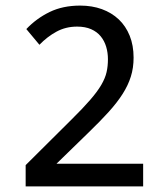

<svg xmlns="http://www.w3.org/2000/svg" viewBox="-20 -667 590 687"><path d="M492.2 0V-81.1H182.1L297.9 -193.8C325.2 -220.2 348.9 -244.5 368.9 -266.6C388.9 -288.7 405.5 -310.1 418.7 -330.8C431.9 -351.5 441.7 -372.2 448.2 -393.1C454.8 -413.9 458 -436.5 458 -460.9C458 -489.9 453.4 -516 444.1 -539.1C434.8 -562.2 421.7 -581.7 404.8 -597.7C387.9 -613.6 367.8 -625.8 344.5 -634.3C321.2 -642.7 295.4 -647 267.1 -647C225.4 -647 188.9 -639.3 157.5 -624C126.1 -608.7 98.3 -588.4 74.2 -563L121.1 -506.8C139.6 -526 160 -541.7 182.1 -553.7C204.3 -565.8 228.8 -571.8 255.9 -571.8C275.4 -571.8 292.2 -568.7 306.2 -562.5C320.1 -556.3 331.5 -547.9 340.3 -537.1C349.1 -526.4 355.6 -513.9 359.9 -499.8C364.1 -485.6 366.2 -470.7 366.2 -455.1C366.2 -438.5 364.6 -423 361.3 -408.7C358.1 -394.4 351.7 -379.2 342.3 -363C332.8 -346.9 319.7 -329.1 302.7 -309.6C285.8 -290 263.8 -266.9 236.8 -240.2L71.8 -76.2V0Z"/></svg>

Font: CodeNewRoman Nerd Font Mono
Style: Regular
Weight: 400
Monospace: yes
Designer: Sam Radian
Foundry: Code New Roman
Version: Version 2.00 November 29, 2014;Nerd Fonts 3.2.1